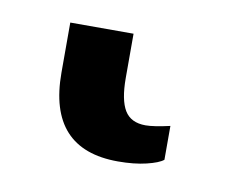

<svg xmlns="http://www.w3.org/2000/svg" viewBox="-36 26 308 257"><g transform="rotate(10 117.5 154.0)"><path d="M42 136V68H128V128Q128 158 136.5 172Q145 186 165 186Q176 186 198 181V227Q192 232 175.5 236Q159 240 137 240Q42 240 42 136Z"/></g></svg>

Font: Noto Serif CondExtraBold
Style: Regular
Weight: 800
Width: 3
Designer: Monotype Design Team
Foundry: Monotype Imaging Inc.
Version: Version 1.001